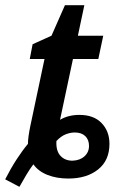

<svg xmlns="http://www.w3.org/2000/svg" viewBox="-66 -680 468 742"><path d="M-46 13Q-24 -30 -1.5 -64.5Q21 -99 42 -124Q42 -137 44.5 -155Q47 -173 51 -192L106 -452H49L60 -509L133 -542L185 -660H260L235 -542H333L314 -452H216L166 -217Q198 -236 241 -236Q296 -236 326.5 -204.5Q357 -173 357 -124Q357 -60 313 -25Q269 10 198 10Q153 10 117.5 -4Q82 -18 63 -45Q50 -28 36.5 -5.5Q23 17 9 42ZM214 -59Q243 -60 260.5 -76Q278 -92 278 -116Q278 -140 263.5 -154Q249 -168 223 -168Q206 -168 188 -161Q170 -154 152 -135Q150 -97 167.5 -78Q185 -59 214 -59Z"/></svg>

Font: Noto Sans Condensed SemiBold
Style: Italic
Weight: 600
Width: 3
Italic angle: -12°
Designer: Monotype Design Team
Foundry: Monotype Imaging Inc.
Version: Version 2.013; ttfautohint (v1.8.4.7-5d5b)